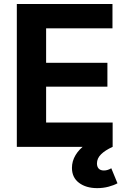

<svg xmlns="http://www.w3.org/2000/svg" viewBox="-20 -748 647 978"><path d="M65.7 0V-727.5H552.9V-603.8H214.9V-428.2H527.1V-306.7H214.9V-123.7H553.8V0ZM475.2 210.3Q418.4 210.3 382.4 183.2Q346.5 156.2 346.5 107.1Q346.5 72.7 364.9 42Q383.4 11.4 414.7 -10.7L553.8 0Q515 17.7 494.5 38.2Q473.9 58.7 473.9 84.5Q473.9 101.2 482.7 110.8Q491.6 120.4 509.2 120.4Q519.9 120.4 529.3 117.2Q538.7 114 546.9 109.1L578.4 185.6Q560.3 195.7 532.9 203Q505.5 210.3 475.2 210.3Z"/></svg>

Font: Atlassian Sans
Style: Regular
Weight: 400
Designer: Rasmus Andersson
Foundry: Modifications by Atlassian Pty Ltd, manufactured by rsms
Version: Version 4.001;git-9221beed3